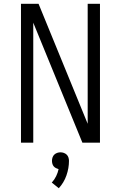

<svg xmlns="http://www.w3.org/2000/svg" viewBox="-20 -755 640 1016"><path d="M91 0V-735H184L444 -100V-735H509V0H416L156 -635V0ZM291 241 254 211Q268 196 277 177.5Q286 159 290 140Q283 138 276 134.5Q269 131 264 125Q259 119 257 111Q255 103 255 96Q255 87 258 78Q261 69 267.5 63Q274 57 282.5 54Q291 51 300 51Q309 51 317.5 54Q326 57 332.5 63Q339 69 342 78Q345 87 345 96Q345 135 331.5 173.5Q318 212 291 241Z"/></svg>

Font: Iosevka Aile Light
Style: Regular
Weight: 300
Designer: Belleve Invis
Foundry: Belleve Invis
Version: Version 27.3.5; ttfautohint (v1.8.4)